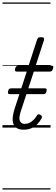

<svg xmlns="http://www.w3.org/2000/svg" viewBox="-20 -1030 450 1550"><path d="M170 17Q130 17 107.5 -1.5Q85 -20 82.5 -57Q80 -94 97 -149L196 -452H115Q105 -452 102 -458.5Q99 -465 102 -477Q106 -489 112.5 -494.5Q119 -500 129 -500H211L279 -709Q283 -721 289.5 -725.5Q296 -730 310 -730Q327 -730 333 -724Q339 -718 335 -706L268 -500H396Q407 -500 409.5 -494Q412 -488 408 -476Q405 -463 398.5 -457.5Q392 -452 382 -452H253L147 -129Q130 -76 141 -53Q152 -30 178 -30Q212 -30 238 -51Q264 -72 276 -95Q280 -102 287 -106Q294 -110 306 -103Q317 -97 318.5 -89Q320 -81 315 -73Q303 -51 283.5 -30Q264 -9 236 4Q208 17 170 17ZM59 -270Q47 -270 45 -276.5Q43 -283 45 -294Q48 -305 53.5 -311Q59 -317 72 -317H341Q354 -317 356 -310Q358 -303 355 -293Q353 -282 347.5 -276Q342 -270 330 -270ZM0 490H388V500H0ZM0 -20H388V0H0ZM0 -505H388V-500H0ZM0 -1010H388V-1000H0Z"/></svg>

Font: Playwrite RO Guides
Style: Regular
Weight: 400
Designer: Veronika Burian, José Scaglione
Foundry: TypeTogether
Version: Version 1.003